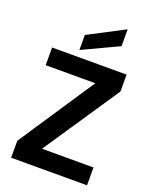

<svg xmlns="http://www.w3.org/2000/svg" viewBox="-173 -1059 919 1153"><g transform="rotate(20 286.5 -482.0)"><path d="M44 0ZM44 0ZM529 0H44V-108L366 -593H49V-706H525V-598L200 -114H529ZM208 -748V-844L438 -964V-856Z"/></g></svg>

Font: Ulagadi Sans SemiBold
Style: Regular
Weight: 600
Designer: Ninad Kale (Devanagari), Jonny Pinhorn (Latin)
Foundry: Indian Type Foundry
Version: Version 3.01;March 29, 2020;FontCreator 12.0.0.2522 64-bit; 